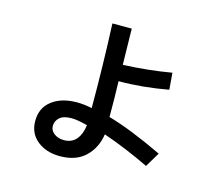

<svg xmlns="http://www.w3.org/2000/svg" viewBox="-110 -891 1221 1076"><g transform="rotate(15 500.0 -353.5)"><path d="M137.7 -112.3Q137.7 -187.5 192.9 -230Q248 -272.5 337.9 -272.5Q377.9 -272.5 424.8 -262.7Q424.8 -512.7 414.1 -751H526.4L530.3 -542Q675.8 -547.9 810.5 -571.3L818.4 -474.6Q670.9 -447.3 531.2 -447.3Q534.2 -359.4 534.2 -240.2Q663.1 -204.1 853.5 -113.3L802.7 -28.3Q665 -94.7 534.2 -139.6Q522.5 -59.6 468.8 -7.8Q415 43.9 321.3 43.9Q242.2 43.9 189.9 2Q137.7 -40 137.7 -112.3ZM240.2 -110.4Q240.2 -83 263.7 -65.9Q287.1 -48.8 320.3 -48.8Q366.2 -48.8 392.1 -80.1Q418 -111.3 423.8 -163.1Q366.2 -178.7 332 -178.7Q284.2 -178.7 262.2 -158.7Q240.2 -138.7 240.2 -110.4Z"/></g></svg>

Font: Gothic A1 SemiBold
Style: Regular
Weight: 600
Version: Version 2.50